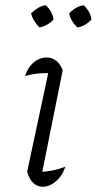

<svg xmlns="http://www.w3.org/2000/svg" viewBox="-20 -709 370 735"><path d="M136 -22 123 -50Q152 -51 178.5 -56Q205 -61 230 -71Q223 -48 209 -30.5Q195 -13 178 -3.5Q161 6 144 6Q122 6 106.5 -9.5Q91 -25 84 -52L171 -459L182 -429Q147 -430 123.5 -427.5Q100 -425 76 -418Q83 -440 95.5 -456Q108 -472 124.5 -480.5Q141 -489 158 -489Q179 -489 195 -476.5Q211 -464 220 -440ZM155 -689Q167 -678 175 -664Q183 -650 185 -634Q175 -623 160 -614.5Q145 -606 131 -604Q119 -616 110.5 -630Q102 -644 99 -658Q112 -670 125.5 -678.5Q139 -687 155 -689ZM301 -689Q313 -677 320.5 -663.5Q328 -650 330 -634Q319 -622 305 -614Q291 -606 277 -604Q265 -614 256.5 -628Q248 -642 245 -658Q256 -670 270.5 -678.5Q285 -687 301 -689Z"/></svg>

Font: Piazzolla Thin ExtraLight
Style: Italic
Weight: 250
Italic angle: -11.3°
Version: Version 2.005